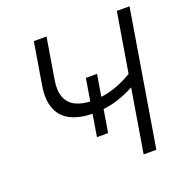

<svg xmlns="http://www.w3.org/2000/svg" viewBox="-129 -849 945 970"><g transform="rotate(-20 343.0 -364.0)"><path d="M315.4 -281.2Q242.2 -281.2 193.6 -305.2Q145 -329.1 125 -378.9Q105 -428.7 118.2 -505.9L154.8 -727.5H223.1L186.5 -506.3Q177.2 -450.2 191.9 -414.1Q206.5 -377.9 242.2 -360.6Q277.8 -343.3 331.1 -343.3Q397 -343.3 457.8 -365Q518.6 -386.7 572.3 -423.8L561 -354Q508.3 -321.3 447.3 -301.3Q386.2 -281.2 315.4 -281.2ZM480.5 0 601.1 -727.5H669.4L548.8 0ZM288.6 -162.6 338.4 -462.9H398.4L348.6 -162.6Z"/></g></svg>

Font: Inter 18pt Light
Style: Italic
Weight: 300
Italic angle: -9.3988°
Designer: Rasmus Andersson
Foundry: rsms
Version: Version 4.001;git-66647c0bb